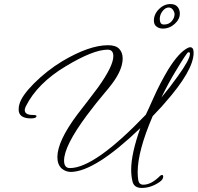

<svg xmlns="http://www.w3.org/2000/svg" viewBox="-20 -827 975 947"><path d="M679 100Q640 100 633 66Q627 40 627 10Q627 -69 672 -195Q449 19 330 21Q304 21 284 4Q263 -16 263 -52Q263 -131 362 -263Q388 -296 413 -329Q438 -362 463 -395Q539 -501 539 -550Q539 -582 511 -582Q440 -582 304 -500Q164 -416 107 -302Q102 -290 102 -285Q102 -260 141 -260Q160 -260 160 -255Q160 -243 133 -243Q72 -243 72 -287Q72 -302 76 -314Q87 -354 146 -414Q211 -479 287 -525Q420 -604 513 -604Q551 -604 568 -586Q585 -568 585 -539Q585 -495 552 -442Q535 -414 496 -368.5Q457 -323 409 -259Q296 -107 296 -35Q296 2 325 2Q447 2 699 -261Q705 -273 714.5 -294Q724 -315 737 -344Q768 -414 809 -483Q863 -570 907 -591Q913 -594 918 -594Q935 -594 935 -567Q935 -479 791 -317Q778 -301 762 -285L733 -254Q659 -82 659 22Q659 44 662 62Q666 84 687 84Q726 84 769 41Q774 36 779 36Q785 36 785 44Q785 58 768 70Q725 100 679 100ZM776 -346Q818 -396 857 -451Q917 -534 917 -562Q917 -571 908 -569Q901 -567 847 -477Q828 -446 810.5 -413.5Q793 -381 776 -346ZM783 -686Q765 -686 752 -696Q739 -706 739 -725Q739 -757 764 -782Q789 -807 821 -807Q844 -807 855.5 -793.5Q867 -780 867 -760Q867 -732 841.5 -709Q816 -686 783 -686ZM789 -706Q813 -706 827 -722.5Q841 -739 841 -757Q841 -767 833 -778.5Q825 -790 812 -790Q796 -790 782 -772.5Q768 -755 768 -733Q768 -721 772.5 -713.5Q777 -706 789 -706Z"/></svg>

Font: Whisper
Style: Regular
Weight: 400
Designer: Robert E. Leuschke
Foundry: Robert E. Leuschke
Version: Version 1.010; ttfautohint (v1.8.4.7-5d5b)